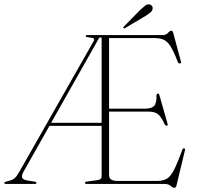

<svg xmlns="http://www.w3.org/2000/svg" viewBox="-29 -865 942 903"><path d="M449 -35.5V-273H203.5L82.5 -59Q70.5 -38 75.5 -28.8Q80.5 -19.5 97.5 -16.5L132.5 -11Q142.5 -9.5 142.5 -5Q142.5 0 134 0H-0.5Q-9 0 -9 -5Q-9 -8.5 0.5 -11L20 -16.5Q33 -20.5 42 -29Q51 -37.5 63 -59L411.5 -671.5Q416.5 -681 411 -684.5Q405.5 -688 389 -689Q374 -690.5 374 -695Q374 -700 383 -700H737Q752 -700 761 -710.2Q770 -720.5 777 -720.5Q783 -720.5 785.5 -711L822 -575Q824 -567.5 817.5 -566.5Q810.5 -566 807.5 -573Q789 -621 774.2 -645.2Q759.5 -669.5 741.8 -677.8Q724 -686 697 -686H484V-354H653Q684 -354 696 -367Q708 -380 707 -415.5Q707 -423.5 712 -424.5Q718.5 -427 721 -416.5L759 -283Q761.5 -275 755.5 -274Q749.5 -273 746 -279.5Q729 -316 714 -328Q699 -340 670.5 -340H484V-40.5Q484 -14 524 -14H708Q736.5 -14 754.5 -23.8Q772.5 -33.5 788.8 -65Q805 -96.5 828.5 -160.5Q831 -167.5 836 -167.5Q843 -167.5 840.5 -157L801 7.5Q798.5 18 791.5 18Q783 18 773.2 9Q763.5 0 742.5 0H378.5Q370.5 0 370.5 -5Q370.5 -10 379.5 -11L429.5 -18Q449 -20 449 -35.5ZM438 -688 211.5 -287.5H449V-688ZM629 -817Q644 -831 654 -838.8Q664 -846.5 674.5 -844Q683.5 -842 687 -835.2Q690.5 -828.5 688.5 -821.5Q686 -812.5 677 -805.2Q668 -798 655.5 -790L559.5 -733Q555 -729.5 552 -733Q549 -735.5 554 -740.5Z"/></svg>

Font: Fraunces 72pt S000 Thin
Style: Regular
Weight: 100
Version: Version 1.000; ttfautohint (v1.8.3)